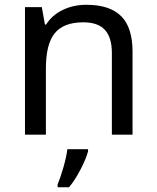

<svg xmlns="http://www.w3.org/2000/svg" viewBox="-20 -566 658 807"><path d="M450.2 0V-342.8Q450.2 -408.2 421.1 -440.2Q392.1 -472.2 330.1 -472.2Q247.6 -472.2 210.2 -426.5Q172.9 -380.9 172.9 -277.8V0H85V-536.1H155.8L168.9 -462.9H173.8Q198.7 -502.4 243.7 -524.2Q288.6 -545.9 342.8 -545.9Q441.4 -545.9 489.3 -498Q537.1 -450.2 537.1 -349.1V0ZM350.1 61V69.8Q342.3 100.6 318.6 146.2Q294.9 191.9 270 221.2H222.2V209Q232.9 184.1 246.1 138.7Q259.3 93.3 263.2 61Z"/></svg>

Font: NotoSans
Style: Regular
Weight: 400
Designer: Monotype Design team
Foundry: Monotype Imaging Inc.
Version: Version 1.04